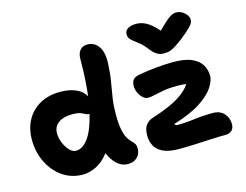

<svg xmlns="http://www.w3.org/2000/svg" viewBox="-109 -988 1521 1185"><g transform="rotate(-15 651.0 -395.5)"><path d="M1100 -809Q1129 -809 1152.5 -787.5Q1176 -766 1176 -744Q1176 -734 1171.5 -723.5Q1167 -713 1148.5 -694.5Q1130 -676 1089 -643Q1060 -622 1041 -609Q1022 -596 1004.5 -590Q987 -584 963 -584Q938 -584 918.5 -596Q899 -608 880 -633Q858 -662 838 -678.5Q818 -695 803 -706Q788 -717 779 -728.5Q770 -740 770 -758Q770 -780 789.5 -792.5Q809 -805 844 -805Q875 -805 906.5 -788.5Q938 -772 980 -725Q1020 -765 1041.5 -782.5Q1063 -800 1075.5 -804.5Q1088 -809 1100 -809ZM288 9Q214 9 157.5 -30.5Q101 -70 69 -136Q37 -202 37 -279Q37 -352 67.5 -406.5Q98 -461 153 -491Q208 -521 281 -521Q340 -521 381.5 -502.5Q423 -484 442 -450Q448 -501 451.5 -559.5Q455 -618 455 -684Q455 -721 472.5 -740.5Q490 -760 519 -760Q564 -760 590.5 -722Q617 -684 613 -612Q610 -546 601 -496Q592 -446 585 -399.5Q578 -353 578 -297Q578 -236 585.5 -199.5Q593 -163 604.5 -143.5Q616 -124 627.5 -113Q639 -102 646.5 -91Q654 -80 654 -61Q654 -25 631.5 -3.5Q609 18 572 18Q533 18 502.5 -10.5Q472 -39 454 -83Q416 -33 371.5 -12Q327 9 288 9ZM902 10Q835 10 797.5 -8.5Q760 -27 745.5 -57Q731 -87 731 -120Q731 -165 748 -187Q765 -209 790 -217Q905 -254 964 -290.5Q1023 -327 1046 -366Q1026 -370 989 -370Q938 -370 901.5 -363.5Q865 -357 840 -351Q815 -345 798 -345Q781 -345 765.5 -358.5Q750 -372 740 -393.5Q730 -415 730 -438Q730 -461 739.5 -475Q749 -489 776 -496Q831 -506 890 -512Q949 -518 1004 -518Q1080 -518 1123.5 -497.5Q1167 -477 1184.5 -445Q1202 -413 1202 -377Q1202 -347 1176 -306Q1150 -265 1086.5 -223Q1023 -181 912 -147Q915 -136 928 -136Q984 -136 1037.5 -143.5Q1091 -151 1159 -151Q1204 -151 1229.5 -122.5Q1255 -94 1255 -54Q1255 -30 1241 -15Q1227 0 1197 0Q1157 0 1106.5 2.5Q1056 5 1002.5 7.5Q949 10 902 10ZM197 -279Q197 -246 210.5 -215Q224 -184 243.5 -164Q263 -144 282 -144Q327 -144 363 -194.5Q399 -245 422 -342Q408 -342 397 -348.5Q386 -355 368.5 -361.5Q351 -368 317 -368Q262 -368 229.5 -344.5Q197 -321 197 -279Z"/></g></svg>

Font: Shantell Sans Normal
Style: Bold
Weight: 700
Designer: Stephen Nixon, Anya Danilova, Shantell Martin
Foundry: Arrow Type
Version: Version 1.009;[a7da0bfa3]